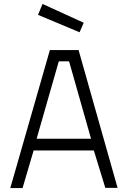

<svg xmlns="http://www.w3.org/2000/svg" viewBox="-20 -950 644 970"><path d="M32 0H94L150 -190H454L512 -1H574L377 -697H232ZM277 -640H329L440 -249H165ZM195 -930 172 -875 382 -787 403 -835Z"/></svg>

Font: TitilliumText22L
Style: 250 wt
Weight: 300
Designer: Campivisivi
Foundry: Campivisivi
Version: 1.000